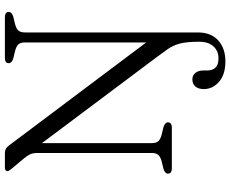

<svg xmlns="http://www.w3.org/2000/svg" viewBox="-100 -640 964 805"><g transform="rotate(-90 382.5 -238.0)"><path d="M544.5 -64 184.5 -544.5V-84Q184.5 -65 193.2 -56Q202 -47 223 -42L252 -35Q271.5 -28.5 271.5 -16.5Q271.5 0 249 0H79Q56.5 0 56.5 -16.5Q56.5 -28.5 76 -35L105 -42Q125.5 -47 134.2 -56Q143 -65 143 -84V-564.5Q143 -582.5 137.8 -593.8Q132.5 -605 122 -618L79 -669.5Q67 -683 67 -689Q67 -700 83 -700H141Q151.5 -700 158.8 -696.8Q166 -693.5 174.5 -683L606.5 -107.5V-616Q606.5 -635 597.8 -644Q589 -653 568 -658L539 -665Q519.5 -671.5 519.5 -683.5Q519.5 -700 542 -700H712Q734.5 -700 734.5 -683.5Q734.5 -671.5 715 -665L686 -658Q665.5 -653 657 -644Q648.5 -635 648.5 -616V108.5Q648.5 164.5 615 194.5Q581.5 224.5 527.5 224.5Q471.5 224.5 441.2 197.5Q411 170.5 411 134.5Q411 111 422 98.5Q433 86 451.5 86Q468.5 86 478.8 98.5Q489 111 489 131.5V147.5Q489 196.5 541 195.5Q571 195.5 590.2 174.2Q609.5 153 609.5 115Q609.5 61.5 601.5 32.5Q593.5 3.5 578.8 -16.8Q564 -37 544.5 -64Z"/></g></svg>

Font: Fraunces 9pt Soft Light
Style: Regular
Weight: 300
Version: Version 1.000;[0bf87f6ff]